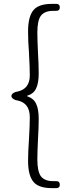

<svg xmlns="http://www.w3.org/2000/svg" viewBox="-20 -804 355 992"><path d="M249 168Q183 168 156 139Q125 107 125 26Q125 -16 130 -90Q134 -161 134 -198Q134 -272 70 -285Q59 -286 50 -292Q39 -299 39 -308Q39 -317 50 -324Q60 -330 71 -331Q134 -345 134 -415Q134 -453 130 -524V-527Q125 -589 125 -641Q125 -723 156 -755Q183 -784 249 -784H271Q289 -784 289 -766Q289 -748 271 -748H256Q209 -748 190 -721Q173 -696 173 -636Q173 -602 176 -538Q180 -467 180 -426Q180 -375 167 -348Q154 -319 121 -310V-306Q154 -296 167 -267Q180 -240 180 -189Q180 -148 176 -78Q173 -14 173 20Q173 79 190 105Q209 132 256 132H271Q289 132 289 150Q289 168 271 168Z"/></svg>

Font: GenSenRounded TW L
Style: Regular
Weight: 300
Version: Version 1.501;PS 1;hotconv 16.6.51;makeotf.lib2.5.65220